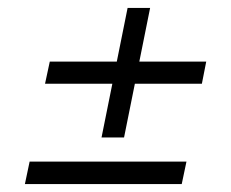

<svg xmlns="http://www.w3.org/2000/svg" viewBox="-20 -556 584 486"><path d="M94 -344 106 -400H502L491 -344ZM43 -90 55 -147H452L440 -90ZM237 -208 303 -536H360L294 -208Z"/></svg>

Font: Piazzolla 24pt
Style: Italic
Weight: 400
Italic angle: -11.3°
Designer: Juan Pablo del Peral
Foundry: Huerta Tipografica
Version: Version 2.005